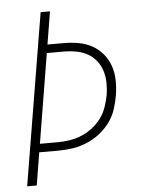

<svg xmlns="http://www.w3.org/2000/svg" viewBox="-53 -777 605 819"><g transform="rotate(-5 250.0 -367.5)"><path d="M30 0 152 -735H192L169 -595H239Q271 -595 302 -589.5Q333 -584 359.5 -569.5Q386 -555 405.5 -531.5Q425 -508 435 -479Q445 -450 445.5 -418Q446 -386 441 -354Q436 -324 426 -294Q416 -264 397 -238.5Q378 -213 352 -193Q326 -173 296.5 -161Q267 -149 236.5 -144.5Q206 -140 176 -140H94L71 0ZM100 -176H176Q202 -176 228 -180Q254 -184 279 -194.5Q304 -205 326 -222Q348 -239 364 -261Q380 -283 388.5 -308.5Q397 -334 402 -359Q406 -385 405.5 -411.5Q405 -438 397.5 -462Q390 -486 374.5 -505.5Q359 -525 337.5 -537Q316 -549 290.5 -554Q265 -559 239 -559H163Z"/></g></svg>

Font: Iosevka Curly XLtObl
Style: Regular
Weight: 200
Italic angle: -9°
Monospace: yes
Designer: Belleve Invis
Foundry: Belleve Invis
Version: Version 11.1.0; ttfautohint (v1.8.3)